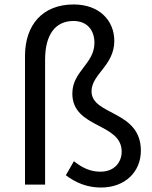

<svg xmlns="http://www.w3.org/2000/svg" viewBox="-20 -827 682 860"><path d="M432 13C542 13 611 -59 611 -152C611 -334 390 -309 390 -418C390 -495 492 -533 492 -644C492 -733 427 -807 310 -807C171 -807 92 -716 92 -576V0H182V-559C182 -675 230 -733 309 -733C370 -733 403 -692 403 -635C403 -541 304 -508 304 -408C304 -251 525 -278 525 -148C525 -100 492 -58 430 -58C387 -58 351 -73 311 -105L275 -42C320 -8 371 13 432 13Z"/></svg>

Font: Source Han Sans HK
Style: Regular
Weight: 400
Designer: Ryoko NISHIZUKA 西塚涼子 (kana, bopomofo & ideographs); Paul D. Hunt (Latin, Greek & Cyrillic); Sandoll Communications 산돌커뮤니
Foundry: Adobe
Version: Version 2.000;hotconv 1.0.107;makeotfexe 2.5.65593